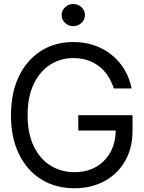

<svg xmlns="http://www.w3.org/2000/svg" viewBox="-20 -952 736 981"><path d="M360.4 9.8Q263.7 9.8 190.7 -35.6Q117.7 -81.1 76.9 -164.8Q36.1 -248.5 36.1 -363.3Q36.1 -478.5 76.9 -562.5Q117.7 -646.5 189.5 -691.9Q261.2 -737.3 354.5 -737.3Q412.1 -737.3 461.9 -720.2Q511.7 -703.1 550.8 -671.4Q589.8 -639.6 616 -596.2Q642.1 -552.7 652.3 -500H561.5Q549.8 -536.1 531 -564.7Q512.2 -593.3 485.8 -613.5Q459.5 -633.8 426.8 -644.5Q394 -655.3 354.5 -655.3Q290 -655.3 237.1 -621.8Q184.1 -588.4 152.6 -523.2Q121.1 -458 121.1 -363.3Q121.1 -269 152.8 -204.1Q184.6 -139.2 238.8 -105.7Q293 -72.3 360.4 -72.3Q422.9 -72.3 470.2 -99.1Q517.6 -126 544.4 -175Q571.3 -224.1 571.3 -291L598.6 -285.2H379.9V-363.3H657.2V-285.2Q657.2 -195.3 619.1 -129.2Q581.1 -63 513.9 -26.6Q446.8 9.8 360.4 9.8ZM354.5 -818.4Q330.1 -818.4 312.5 -835Q294.9 -851.6 294.9 -875Q294.9 -898.4 312.5 -915Q330.1 -931.6 354.5 -931.6Q378.9 -931.6 396.5 -915Q414.1 -898.4 414.1 -875Q414.1 -851.6 396.5 -835Q378.9 -818.4 354.5 -818.4Z"/></svg>

Font: Inter Tight
Style: Regular
Weight: 400
Designer: Rasmus Andersson
Foundry: rsms
Version: Version 3.002